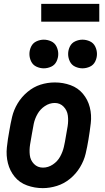

<svg xmlns="http://www.w3.org/2000/svg" viewBox="-20 -964 540 992"><path d="M206 -611Q187 -611 168.5 -619.5Q150 -628 141 -646.5Q132 -665 132 -685Q132 -705 141 -723.5Q150 -742 168.5 -750.5Q187 -759 206 -759Q226 -759 244.5 -750.5Q263 -742 272 -723.5Q281 -705 281 -685Q281 -665 272 -646.5Q263 -628 244.5 -619.5Q226 -611 206 -611ZM406 -611Q387 -611 368.5 -619.5Q350 -628 341 -646.5Q332 -665 332 -685Q332 -705 341 -723.5Q350 -742 368.5 -750.5Q387 -759 406 -759Q426 -759 444.5 -750.5Q463 -742 472 -723.5Q481 -705 481 -685Q481 -665 472 -646.5Q463 -628 444.5 -619.5Q426 -611 406 -611ZM201 8Q159 8 120 -6Q81 -20 56 -50.5Q31 -81 21 -120.5Q11 -160 15.5 -202.5Q20 -245 28 -287Q34 -324 42.5 -360Q51 -396 71 -429.5Q91 -463 122 -489Q153 -515 189 -526.5Q225 -538 263 -538H264Q306 -538 344.5 -524Q383 -510 408.5 -479.5Q434 -449 444 -409.5Q454 -370 449 -327.5Q444 -285 437 -243Q431 -206 422.5 -170Q414 -134 393.5 -100Q373 -66 342 -40.5Q311 -15 274 -3.5Q237 8 201 8ZM202 -98Q229 -98 253 -114Q277 -130 290.5 -154.5Q304 -179 310 -205Q316 -231 320 -257Q325 -284 329.5 -312Q334 -340 330.5 -367Q327 -394 308.5 -413Q290 -432 263 -432Q236 -432 212 -416Q188 -400 174 -375.5Q160 -351 154.5 -325Q149 -299 145 -273Q140 -246 135.5 -218Q131 -190 134 -163Q137 -136 155.5 -117Q174 -98 202 -98ZM193 -852V-944H493V-852Z"/></svg>

Font: Iosevka SS08
Style: Bold Italic
Weight: 700
Italic angle: -10°
Monospace: yes
Designer: Belleve Invis
Foundry: Belleve Invis
Version: 2.1.0; ttfautohint (v1.8.2)